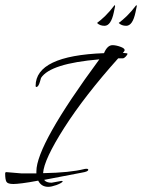

<svg xmlns="http://www.w3.org/2000/svg" viewBox="-35 -686 550 744"><path d="M152 38Q125 38 113 14Q76 21 52 24Q28 27 17 27Q-5 27 -10 18.5Q-15 10 -15 -14Q-15 -19 -10 -19L49 -14H106V-22Q106 -125 350 -456Q160 -440 124 -384L120 -370Q114 -349 106 -349Q103 -349 103 -353Q103 -470 368 -480Q381 -511 401 -511Q414 -511 431 -505Q448 -499 448 -492Q448 -488 441 -481Q459 -480 459 -478Q459 -474 452.5 -467Q446 -460 441 -460H423Q294 -316 214 -191Q135 -67 132 -15Q185 -16 224.5 -20Q264 -24 292 -31Q291 -31 294.5 -31.5Q298 -32 300 -32Q307 -32 307 -28Q307 -21 282 -17L136 11Q144 22 165 22L203 15Q208 15 208 17Q205 23 184 31Q164 38 152 38ZM454 -586Q436 -586 425 -597Q440 -608 457 -624.5Q474 -641 493 -666Q495 -666 495 -662L490 -638Q479 -586 454 -586ZM370 -586Q352 -586 341 -597Q356 -608 373 -624.5Q390 -641 409 -666Q411 -666 411 -662L406 -638Q395 -586 370 -586Z"/></svg>

Font: Qwigley
Style: Regular
Weight: 400
Designer: Robert E. Leuschke
Foundry: Robert E. Leuschke
Version: Version 1.010; ttfautohint (v1.8.3)